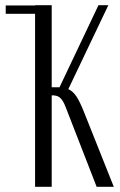

<svg xmlns="http://www.w3.org/2000/svg" viewBox="-20 -720 462 739"><path d="M352 -1 233 -307Q227 -323 221 -332Q215 -341 209 -345.5Q203 -350 196 -351.5Q189 -353 181 -353H179V-1H115V-700H179V-384H206H209L359 -700H397L243 -377Q262 -368 275 -347.5Q288 -327 302 -292L418 -1ZM2 -699H117V-667H2Z"/></svg>

Font: Moniqa Paragraph
Style: Regular
Weight: 400
Designer: Rajesh Rajput
Foundry: Rajesh Rajput
Version: Version 1.000